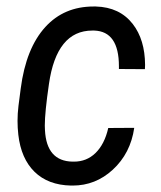

<svg xmlns="http://www.w3.org/2000/svg" viewBox="-20 -558 493 588"><path d="M202.1 -63Q204.1 -63 206.5 -63Q245.1 -63 272 -88.9Q300.3 -116.2 311.5 -166L391.1 -166.5Q379.9 -88.4 325.2 -38.1Q272.5 10.3 202.6 10.3Q199.7 10.3 197.3 10.3Q127.4 8.8 85.9 -31.7Q44.4 -72.3 36.1 -145.5Q33.7 -166.5 33.7 -187.5Q33.7 -210.4 36.6 -233.9L43.5 -287.1Q59.6 -410.6 119.1 -475.6Q176.3 -538.1 266.6 -538.1Q270 -538.1 273.4 -538.1Q346.7 -536.1 386.7 -484.4Q423.8 -436.5 424.3 -359.4Q424.3 -353 423.8 -346.2L344.2 -346.7Q344.2 -350.6 344.2 -355Q344.2 -461.9 268.6 -464.4Q265.6 -464.4 262.7 -464.4Q153.3 -464.4 129.9 -300.8Q117.2 -213.9 117.2 -173.3Q117.2 -165.5 117.7 -159.2Q122.6 -64.5 202.1 -63Z"/></svg>

Font: MAUL Condensed Italic
Style: Condenced Regular Italic
Weight: 400
Italic angle: -12°
Designer: MAUL
Version: Version 1.0; 2020; ttfautohint (v1.8.3)